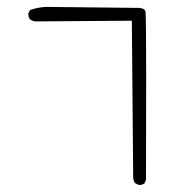

<svg xmlns="http://www.w3.org/2000/svg" viewBox="-20 -498 540 556"><path d="M381.8 37.6Q382.3 37.6 383.5 37.6Q384.8 37.6 387 37.4Q389.2 37.1 391.1 36.6Q395 35.6 398.4 33.2L402.8 22.9Q403.3 -135.3 403.3 -278.3Q403.3 -433.6 401.4 -464.8Q398.4 -474.1 382.8 -475.1L114.3 -478Q88.9 -477.1 66.9 -468.8L62 -459Q62 -458.5 62 -457.5Q62 -448.2 66.9 -441.9Q72.8 -437.5 80.6 -436L361.8 -438L365.7 18.1Q366.7 25.9 371.1 32.2Z"/></svg>

Font: Bakudai
Style: ExtraLight
Weight: 200
Version: Version 1.48